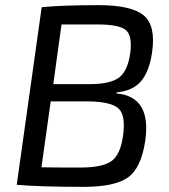

<svg xmlns="http://www.w3.org/2000/svg" viewBox="-20 -718 658 746"><path d="M45 0 142 -690Q222 -698 363 -698Q490 -698 538 -658.5Q586 -619 571 -515Q560 -440 528 -402.5Q496 -365 433 -359L432 -355Q570 -343 544 -169Q528 -64 476.5 -28Q425 8 305 8Q135 8 45 0ZM187 -391H333Q410 -392 443 -417Q476 -442 486 -511Q495 -580 468.5 -601.5Q442 -623 359 -623H219ZM177 -324 141 -68Q181 -67 292 -67Q378 -67 413 -92Q448 -117 458 -190Q469 -268 442 -295Q415 -322 329 -324Z"/></svg>

Font: Exo 2.0
Style: Italic
Weight: 400
Italic angle: -8°
Designer: Natanael Gama
Version: Version 1.001;PS 001.001;hotconv 1.0.70;makeotf.lib2.5.58329